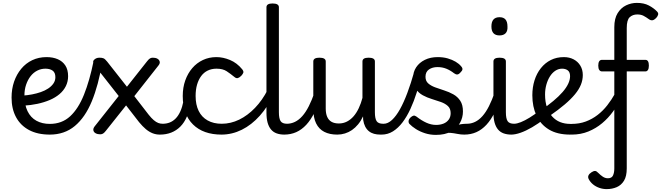

<svg xmlns="http://www.w3.org/2000/svg" viewBox="-20 -914 4573 1328"><path d="M325 17Q240 17 181 -14.5Q122 -46 91 -103.5Q60 -161 60 -239Q60 -299 77.5 -349.5Q95 -400 127 -438.5Q159 -477 203.5 -498Q248 -519 302 -519Q346 -519 379.5 -504.5Q413 -490 432 -461Q451 -432 451 -387Q451 -350 435.5 -318.5Q420 -287 391.5 -263Q363 -239 324.5 -222.5Q286 -206 239.5 -196Q193 -186 141 -183L139 -253Q170 -255 201.5 -261Q233 -267 262 -277Q291 -287 313.5 -302Q336 -317 349.5 -336.5Q363 -356 363 -380Q363 -412 344 -425.5Q325 -439 294 -439Q264 -439 237.5 -425.5Q211 -412 191.5 -387Q172 -362 160.5 -328Q149 -294 149 -254Q149 -189 170.5 -145Q192 -101 231.5 -79Q271 -57 325 -57Q339 -57 346.5 -45.5Q354 -34 354 -19.5Q354 -5 347 6Q340 17 325 17Z M324 17Q315 17 310 6Q305 -5 305 -19.5Q305 -34 310 -45.5Q315 -57 324 -57Q408 -57 465 -109.5Q522 -162 561 -259.5Q600 -357 627 -490Q630 -502 645.5 -504Q661 -506 675 -499.5Q689 -493 687 -481Q661 -325 615 -213.5Q569 -102 497.5 -42.5Q426 17 324 17Z M1085 17Q1059 17 1035 7.5Q1011 -2 988.5 -21Q966 -40 942 -69L852 -185L712 -9Q701 5 692.5 10Q684 15 673 15Q655 15 642 8Q629 1 626 -11.5Q623 -24 634 -39L801 -250L636 -460Q616 -485 630.5 -500Q645 -515 668 -515Q684 -515 695 -511Q706 -507 721 -488L858 -314L998 -491Q1009 -505 1017.5 -510Q1026 -515 1037 -515Q1056 -515 1068.5 -508Q1081 -501 1084.5 -488.5Q1088 -476 1076 -461L909 -249L1008 -121Q1027 -97 1043.5 -83Q1060 -69 1074.5 -63.5Q1089 -58 1105 -58Q1119 -58 1125 -46.5Q1131 -35 1129 -20.5Q1127 -6 1116.5 5.5Q1106 17 1085 17Z M1086 17Q1072 17 1065.5 5.5Q1059 -6 1060.5 -20.5Q1062 -35 1073 -46.5Q1084 -58 1105 -58Q1132 -58 1154.5 -67Q1177 -76 1195.5 -95Q1214 -114 1227.5 -144Q1241 -174 1249 -215Q1252 -230 1265 -233.5Q1278 -237 1290 -232Q1302 -227 1300 -212Q1292 -153 1273.5 -109.5Q1255 -66 1227.5 -38.5Q1200 -11 1164.5 3Q1129 17 1086 17Z M1513 17Q1386 17 1315 -53Q1244 -123 1244 -250Q1244 -309 1261.5 -358Q1279 -407 1310 -443Q1341 -479 1383.5 -499Q1426 -519 1477 -519Q1523 -519 1571 -499Q1619 -479 1655 -435Q1666 -421 1663 -411.5Q1660 -402 1649 -390Q1636 -377 1625 -374Q1614 -371 1602 -381Q1574 -404 1547.5 -421.5Q1521 -439 1477 -439Q1444 -439 1417 -426Q1390 -413 1371.5 -388Q1353 -363 1343 -328.5Q1333 -294 1333 -250Q1333 -190 1354 -147Q1375 -104 1416 -81Q1457 -58 1513 -58Q1527 -58 1534.5 -46.5Q1542 -35 1542 -20.5Q1542 -6 1535 5.5Q1528 17 1513 17Z M1511 17Q1502 17 1497.5 5.5Q1493 -6 1493 -20.5Q1493 -35 1498 -46.5Q1503 -58 1513 -58Q1576 -58 1634.5 -86.5Q1693 -115 1744 -168Q1795 -221 1832 -294Q1837 -303 1849 -299Q1861 -295 1870.5 -285.5Q1880 -276 1875 -267Q1834 -177 1777 -113.5Q1720 -50 1652.5 -16.5Q1585 17 1511 17Z M1947 17Q1917 17 1893.5 8.5Q1870 0 1854.5 -18.5Q1839 -37 1831 -65.5Q1823 -94 1823 -135V-864Q1823 -877 1833.5 -883.5Q1844 -890 1865 -890Q1887 -890 1898 -883.5Q1909 -877 1909 -864V-138Q1909 -94 1921 -76Q1933 -58 1966 -58Q1980 -58 1987 -46.5Q1994 -35 1992.5 -20.5Q1991 -6 1980 5.5Q1969 17 1947 17Z M1945 17Q1931 17 1924.5 5.5Q1918 -6 1919.5 -20.5Q1921 -35 1932 -46.5Q1943 -58 1964 -58Q1993 -58 2020 -71Q2047 -84 2071 -111Q2095 -138 2116 -179.5Q2137 -221 2156 -276Q2161 -291 2173 -290.5Q2185 -290 2194.5 -280.5Q2204 -271 2201 -259Q2181 -189 2155.5 -137Q2130 -85 2098.5 -51Q2067 -17 2029 0Q1991 17 1945 17Z M2313 17Q2260 17 2223 -2Q2186 -21 2166.5 -60.5Q2147 -100 2147 -161V-489Q2147 -502 2157.5 -508.5Q2168 -515 2189 -515Q2211 -515 2222 -508.5Q2233 -502 2233 -489V-163Q2233 -129 2243 -106Q2253 -83 2273 -71.5Q2293 -60 2324 -60Q2354 -60 2379.5 -73Q2405 -86 2425.5 -109.5Q2446 -133 2461.5 -166Q2477 -199 2487 -237V-489Q2487 -502 2497.5 -508.5Q2508 -515 2530 -515Q2551 -515 2562 -508.5Q2573 -502 2573 -489V-138Q2573 -94 2585 -76Q2597 -58 2630 -58Q2644 -58 2651 -46.5Q2658 -35 2656.5 -20.5Q2655 -6 2644 5.5Q2633 17 2611 17Q2587 17 2567 11.5Q2547 6 2531.5 -6.5Q2516 -19 2506 -38.5Q2496 -58 2492 -85L2491 -109Q2476 -77 2456.5 -53.5Q2437 -30 2414.5 -14.5Q2392 1 2366 9Q2340 17 2313 17Z M2619 17Q2605 17 2600.5 5.5Q2596 -6 2599 -20.5Q2602 -35 2611 -46.5Q2620 -58 2634 -58Q2663 -58 2691.5 -84.5Q2720 -111 2746.5 -158.5Q2773 -206 2797.5 -271.5Q2822 -337 2844 -415Q2849 -432 2863 -433Q2877 -434 2888.5 -425.5Q2900 -417 2897 -402Q2882 -337 2862.5 -275Q2843 -213 2818.5 -160Q2794 -107 2764 -67.5Q2734 -28 2698 -5.5Q2662 17 2619 17Z M3067 -20Q3100 -35 3124.5 -43.5Q3149 -52 3169.5 -55Q3190 -58 3209 -58Q3218 -58 3220 -46.5Q3222 -35 3218.5 -20.5Q3215 -6 3207.5 5.5Q3200 17 3191 17Q3167 17 3143 12Q3119 7 3095 5Q3071 3 3045 13ZM2995 19Q2955 19 2919.5 7.5Q2884 -4 2856.5 -21.5Q2829 -39 2812 -57Q2805 -65 2806 -77Q2807 -89 2820 -102Q2831 -112 2840 -114Q2849 -116 2860 -108Q2896 -80 2929.5 -65Q2963 -50 2996 -50Q3025 -50 3047.5 -59Q3070 -68 3083.5 -86.5Q3097 -105 3097 -131Q3097 -163 3078 -180.5Q3059 -198 3029.5 -208.5Q3000 -219 2967 -229Q2934 -239 2904.5 -255Q2875 -271 2856 -299Q2837 -327 2837 -374Q2837 -416 2858.5 -448.5Q2880 -481 2918.5 -500Q2957 -519 3007 -519Q3046 -519 3077 -510Q3108 -501 3131.5 -487Q3155 -473 3169 -456Q3180 -444 3178.5 -434Q3177 -424 3165 -413Q3154 -400 3143.5 -399Q3133 -398 3121 -407Q3094 -428 3066.5 -439Q3039 -450 3006 -450Q2971 -450 2947 -433.5Q2923 -417 2923 -383Q2923 -354 2941.5 -337.5Q2960 -321 2989.5 -310Q3019 -299 3052.5 -288.5Q3086 -278 3115.5 -261.5Q3145 -245 3163.5 -217Q3182 -189 3182 -143Q3182 -101 3161.5 -64Q3141 -27 3099.5 -4Q3058 19 2995 19Z M3191 17Q3177 17 3170.5 5.5Q3164 -6 3165.5 -20.5Q3167 -35 3178 -46.5Q3189 -58 3210 -58Q3239 -58 3266 -71Q3293 -84 3317 -111Q3341 -138 3362 -179.5Q3383 -221 3402 -276Q3407 -291 3419 -290.5Q3431 -290 3440.5 -280.5Q3450 -271 3447 -259Q3427 -189 3401.5 -137Q3376 -85 3344.5 -51Q3313 -17 3275 0Q3237 17 3191 17Z M3517 17Q3487 17 3463.5 8.5Q3440 0 3424.5 -18.5Q3409 -37 3401 -65.5Q3393 -94 3393 -135V-489Q3393 -502 3403.5 -508.5Q3414 -515 3435 -515Q3457 -515 3468 -508.5Q3479 -502 3479 -489V-138Q3479 -94 3491 -76Q3503 -58 3536 -58Q3550 -58 3557 -46.5Q3564 -35 3562.5 -20.5Q3561 -6 3550 5.5Q3539 17 3517 17ZM3435 -669Q3407 -669 3393 -684.5Q3379 -700 3379 -731Q3379 -763 3393 -779Q3407 -795 3435 -795Q3463 -795 3476.5 -779Q3490 -763 3490 -731Q3492 -700 3477.5 -684.5Q3463 -669 3435 -669Z M3516 17Q3502 17 3495.5 5.5Q3489 -6 3490.5 -20.5Q3492 -35 3503 -46.5Q3514 -58 3535 -58Q3555 -58 3582.5 -69Q3610 -80 3642.5 -100Q3675 -120 3710 -147Q3723 -158 3734.5 -154.5Q3746 -151 3752.5 -140Q3759 -129 3758.5 -115.5Q3758 -102 3746 -92Q3702 -58 3660 -33.5Q3618 -9 3581 4Q3544 17 3516 17Z M3715 -146Q3768 -183 3807 -215.5Q3846 -248 3871.5 -277.5Q3897 -307 3910 -334.5Q3923 -362 3923 -387Q3923 -415 3907.5 -427Q3892 -439 3868 -439Q3843 -439 3821.5 -425Q3800 -411 3784 -386Q3768 -361 3759 -328.5Q3750 -296 3750 -260Q3750 -210 3763 -172Q3776 -134 3799.5 -108Q3823 -82 3854.5 -69.5Q3886 -57 3924 -57Q3939 -57 3946 -45.5Q3953 -34 3953 -19.5Q3953 -5 3946 6Q3939 17 3924 17Q3835 17 3777 -18Q3719 -53 3690.5 -114.5Q3662 -176 3662 -255Q3662 -310 3677 -358Q3692 -406 3721 -442.5Q3750 -479 3790 -499Q3830 -519 3880 -519Q3918 -519 3947.5 -503.5Q3977 -488 3994 -460Q4011 -432 4011 -395Q4011 -361 3998 -328.5Q3985 -296 3957 -262Q3929 -228 3886 -191.5Q3843 -155 3784 -114Z M3934 17Q3926 17 3922 6Q3918 -5 3918 -19.5Q3918 -34 3922 -45.5Q3926 -57 3934 -57Q3987 -57 4031.5 -73.5Q4076 -90 4113.5 -119Q4151 -148 4180.5 -186Q4210 -224 4233 -265Q4238 -273 4250.5 -269Q4263 -265 4272 -255.5Q4281 -246 4275 -237Q4253 -188 4220 -142.5Q4187 -97 4144.5 -61.5Q4102 -26 4049.5 -4.5Q3997 17 3934 17Z M4176 394Q4150 394 4125.5 385.5Q4101 377 4082 361.5Q4063 346 4052 325Q4045 311 4050.5 299Q4056 287 4072 277Q4086 268 4096 268.5Q4106 269 4117 281Q4134 298 4150 308.5Q4166 319 4185 319Q4211 319 4220 299.5Q4229 280 4229 251V-420H4144Q4132 -420 4125 -430Q4118 -440 4118 -460Q4118 -480 4124.5 -490Q4131 -500 4143 -500H4229V-726Q4229 -786 4252 -823Q4275 -860 4310.5 -877Q4346 -894 4385 -894Q4434 -894 4468 -876Q4502 -858 4524 -835Q4535 -824 4532 -812.5Q4529 -801 4518 -789Q4505 -776 4493.5 -774Q4482 -772 4470 -780Q4448 -796 4430.5 -805Q4413 -814 4388 -814Q4356 -814 4335.5 -795Q4315 -776 4315 -720V-500H4444Q4468 -500 4468 -460Q4468 -440 4461.5 -430Q4455 -420 4444 -420H4315V251Q4315 305 4296 336Q4277 367 4245.5 380.5Q4214 394 4176 394Z"/></svg>

Font: Playwrite GB J
Style: Regular
Weight: 400
Designer: Veronika Burian, José Scaglione
Foundry: TypeTogether
Version: Version 1.002